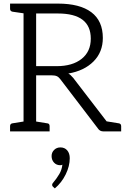

<svg xmlns="http://www.w3.org/2000/svg" viewBox="-20 -731 708 1068"><path d="M641 -45Q654 -43 654 -29V0H556Q535 0 525 -16L315 -291Q306 -303 295.5 -307.5Q285 -312 266 -312H181V-55L243 -45Q256 -44 256 -29V0H36V-29Q36 -43 49 -45L111 -55V-657L49 -666Q36 -669 36 -682V-711H302Q424 -711 488 -663Q552 -615 552 -520Q552 -441 500 -389Q448 -337 360 -322Q372 -316 387 -298L573 -56ZM295 -363Q383 -363 434 -403.5Q485 -444 485 -516Q485 -656 302 -656H181V-363ZM274 307Q270 303 270 297Q270 291 275 286Q296 261 310 237Q324 213 327 185Q322 188 315 188Q294 188 280.5 173.5Q267 159 267 137Q267 117 281 103Q295 89 316 89Q340 89 354 105.5Q368 122 368 149Q368 193 345.5 239Q323 285 285 317Z"/></svg>

Font: Aleo Light
Style: Regular
Weight: 300
Designer: Alessio Laiso
Foundry: Alessio Laiso
Version: Version 2.000